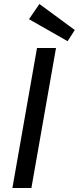

<svg xmlns="http://www.w3.org/2000/svg" viewBox="-20 -940 394 960"><path d="M42 0 165 -700H260L137 0ZM318 -734 125 -844 177 -920 354 -790Z"/></svg>

Font: ABeeZee
Style: Italic
Weight: 400
Italic angle: -10°
Designer: Anja Meiners
Foundry: Anja Meiners
Version: Version 1.003; ttfautohint (v1.8.3)